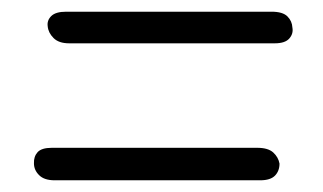

<svg xmlns="http://www.w3.org/2000/svg" viewBox="-20 -465 552 328"><path d="M449.5 -391H98Q80.5 -391 71.5 -400Q62.5 -409 61.5 -420Q60 -430 67.5 -437.5Q75 -445 93 -445H444Q463 -445 471 -437Q479 -429 479.5 -418Q481.5 -407.5 474.2 -399.2Q467 -391 449.5 -391ZM424.5 -157H73.5Q55.5 -157 46.8 -165.8Q38 -174.5 38 -186Q37.5 -197.5 44.2 -205Q51 -212.5 68.5 -212.5H419.5Q438 -212.5 446.8 -204.5Q455.5 -196.5 457.5 -185.5Q457.5 -173 449.8 -165Q442 -157 424.5 -157Z"/></svg>

Font: Edu NSW ACT Cursive
Style: Regular
Weight: 400
Designer: Tina and Corey Anderson, Eben Sorkin, Mirko Velimirovic
Foundry: Sorkin Type Co.
Version: Version 2.000